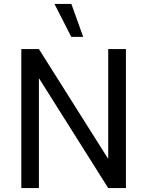

<svg xmlns="http://www.w3.org/2000/svg" viewBox="-20 -962 752 982"><path d="M624 0H533.5L180.5 -560H179V0H89V-711H179L532 -151.5H533.5V-711H624ZM405.5 -773.5H344.5L258.5 -942H345Z"/></svg>

Font: Roberto Sans
Style: Regular
Weight: 400
Designer: Google (font) & Cristiano Sobral (main changes)
Version: Version 1.500; ttfautohint (v1.8.4.7-5d5b-dirty)